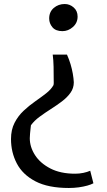

<svg xmlns="http://www.w3.org/2000/svg" viewBox="-20 -768 531 956"><path d="M313.5 -496.1Q324 -472.6 331.3 -448.3Q338.5 -424 342.5 -401.1Q346.5 -378.2 347.5 -358.4Q347.5 -329.2 331.1 -306.2Q314.8 -283.2 288.7 -263.4Q262.6 -243.7 233.4 -225.1Q204.2 -206.5 177.6 -187Q150.9 -167.5 134 -144.3Q133.7 -141.8 132.3 -129.3Q130.9 -116.8 129.6 -102.5Q128.3 -88.3 128.3 -80.1Q128.3 -36.1 154.4 4.4Q180.5 44.9 230.9 70.9Q281.3 96.9 354 96.9Q375.1 96.9 394.8 92.8Q414.5 88.7 429.2 82.2L445.1 144.6Q434 150.7 414.9 156.1Q395.7 161.5 372 164.8Q348.3 168 322.8 168Q219.9 168 156.4 134.8Q92.9 101.6 63.9 46.2Q34.8 -9.2 34.8 -75.8Q34.8 -122.2 52.5 -156.5Q70.1 -190.8 97.6 -216.5Q125 -242.2 154.7 -262.9Q184.4 -283.7 209.3 -303Q234.2 -322.4 246.3 -344.1Q247.7 -349.7 247.6 -356.5Q247.4 -363.2 247.4 -371Q247.4 -403.4 246.8 -435.9Q246.1 -468.3 242.5 -496.1ZM302.3 -748Q327.3 -748 346.8 -730.9Q366.4 -713.9 366.4 -685.3Q366.4 -654.1 343 -633.5Q319.7 -612.9 290.8 -612.9Q257.4 -612.9 241.1 -632.2Q224.9 -651.5 224.9 -675.8Q224.9 -709.1 247.9 -728.6Q270.8 -748 302.3 -748Z"/></svg>

Font: Merriweather 7pt Light
Style: Regular
Weight: 300
Designer: Eben Sorkin
Foundry: Eben Sorkin
Version: Version 2.200;gftools[0.9.31]